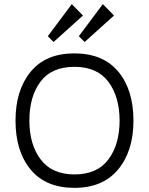

<svg xmlns="http://www.w3.org/2000/svg" viewBox="-20 -898 720 928"><path d="M340 -575Q229 -575 175.5 -503Q122 -431 122 -315Q122 -200 176.5 -127.5Q231 -55 340 -55Q450 -55 504 -127.5Q558 -200 558 -315Q558 -430 504 -502.5Q450 -575 340 -575ZM625 -315Q625 -168 551 -79Q477 10 340 10Q201 10 128 -78.5Q55 -167 55 -315Q55 -462 128 -551Q201 -640 339 -640Q478 -640 551.5 -552Q625 -464 625 -315ZM327 -878 381 -823 239 -695 211 -723ZM477 -878 531 -823 389 -695 361 -723Z"/></svg>

Font: Sinkin Sans 300 Light
Style: Regular
Weight: 300
Designer: Keith Bates
Foundry: K-Type
Version: Sinkin Sans (version 1.0)  by Keith Bates   •   © 2014   www